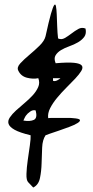

<svg xmlns="http://www.w3.org/2000/svg" viewBox="-20 -754 415 854"><path d="M105.5 56.6Q96.7 47.9 97.7 19.5Q98.6 -8.8 103.5 -42.5Q108.4 -76.2 112.8 -107.4Q117.2 -138.7 116.2 -152.3Q67.4 -164.1 44.9 -176.8Q22.5 -189.5 18.1 -203.1Q13.7 -216.8 23.9 -231.9Q34.2 -247.1 51.3 -262.7Q68.4 -278.3 88.9 -295.4Q109.4 -312.5 125.5 -330.1Q141.6 -347.7 149.9 -366.7Q158.2 -385.7 150.4 -406.2Q127 -401.4 100.1 -408.2Q73.2 -415 61.5 -439.5Q53.7 -454.1 70.3 -472.2Q86.9 -490.2 110.4 -509.8Q133.8 -529.3 155.8 -550.8Q177.7 -572.3 182.6 -592.8Q197.3 -660.2 206.5 -692.4Q215.8 -724.6 221.2 -731.4Q226.6 -738.3 229 -725.6Q231.4 -712.9 232.4 -689.5Q233.4 -666 234.4 -636.7Q235.4 -607.4 238.3 -583Q252.9 -576.2 267.6 -584.5Q282.2 -592.8 297.4 -604.5Q312.5 -616.2 328.1 -625Q343.8 -633.8 360.4 -627Q365.2 -604.5 355 -590.3Q344.7 -576.2 327.1 -565.9Q309.6 -555.7 288.6 -548.3Q267.6 -541 251.5 -531.2Q235.4 -521.5 227.1 -507.8Q218.8 -494.1 227.5 -472.7Q282.2 -477.5 309.6 -474.6Q336.9 -471.7 343.8 -462.4Q350.6 -453.1 341.3 -438Q332 -422.9 314.5 -404.3Q296.9 -385.7 274.9 -363.8Q252.9 -341.8 233.9 -318.8Q214.8 -295.9 203.1 -272.9Q191.4 -250 194.3 -228.5Q200.2 -229.5 215.8 -229.5Q231.4 -229.5 249 -229.5Q266.6 -229.5 282.7 -229.5Q298.8 -229.5 304.7 -228.5Q333 -226.6 335.4 -220.7Q337.9 -214.8 324.7 -206.5Q311.5 -198.2 288.1 -189.5Q264.6 -180.7 241.7 -172.9Q218.8 -165 201.2 -159.2Q183.6 -153.3 182.6 -152.3Q168.9 -131.8 167.5 -97.7Q166 -63.5 165 -27.8Q164.1 7.8 157.7 38.1Q151.4 68.4 127.9 80.1ZM95.7 -240.2Q93.8 -238.3 89.4 -229.5Q85 -220.7 84 -217.8Q113.3 -212.9 130.4 -220.7Q147.5 -228.5 138.7 -262.7Q127 -266.6 114.3 -257.8Q101.6 -249 95.7 -240.2ZM215.8 -394.5Q224.6 -391.6 234.4 -396.5Q244.1 -401.4 249 -406.2H215.8Z"/></svg>

Font: Nothing You Could Do
Style: Regular
Weight: 400
Version: Version 1.005